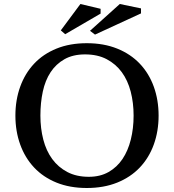

<svg xmlns="http://www.w3.org/2000/svg" viewBox="-20 -928 870 960"><path d="M57 -350Q57 -428 81 -494.5Q105 -561 150.5 -609.5Q196 -658 262.5 -685Q329 -712 414 -712Q499 -712 566 -685Q633 -658 679 -609.5Q725 -561 749 -494.5Q773 -428 773 -350Q773 -272 749 -205.5Q725 -139 679 -90.5Q633 -42 566 -15Q499 12 414 12Q329 12 262.5 -15Q196 -42 150.5 -90.5Q105 -139 81 -205.5Q57 -272 57 -350ZM182 -350Q182 -286 196.5 -230Q211 -174 241 -133Q271 -92 316.5 -68Q362 -44 424 -44Q481 -44 523 -68Q565 -92 592.5 -133Q620 -174 634 -230Q648 -286 648 -350Q648 -414 633.5 -470Q619 -526 589 -567Q559 -608 513.5 -632Q468 -656 405 -656Q345 -656 302.5 -632Q260 -608 233 -567Q206 -526 194 -470Q182 -414 182 -350ZM382 -908 483 -884V-860L306 -757L284 -776ZM579 -908 685 -886V-861L455 -755L430 -774Z"/></svg>

Font: PT Serif Caption
Style: Regular
Weight: 400
Designer: A.Korolkova, O.Umpeleva, V.Yefimov
Foundry: ParaType Ltd
Version: Version 1.000W OFL